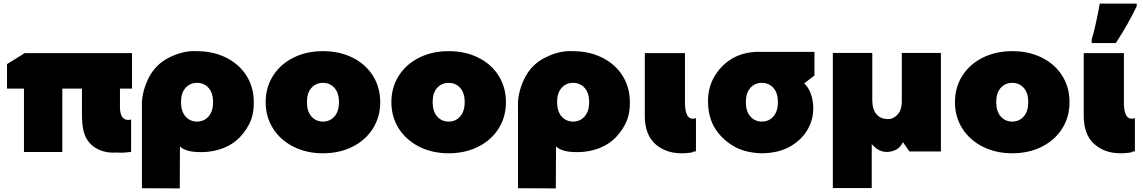

<svg xmlns="http://www.w3.org/2000/svg" viewBox="-20 -841 6348 1066"><path d="M435 -349H326V3H113V-349H19V-485L117 -546H713V-349H646V-260Q642 -163 708 -177V2Q662 9 629 6Q568 10 523 -13Q478 -36 457 -78Q436 -120 435 -193Z M979 -28 978 205 768 204V-245Q764 -321 802 -401.5Q840 -482 919 -521.5Q998 -561 1071 -557Q1163 -557 1235.5 -521Q1308 -485 1348.5 -420.5Q1389 -356 1389 -274Q1390 -203 1363 -151Q1336 -99 1294.5 -63Q1253 -27 1194.5 -10Q1136 7 1071.5 3Q1007 -1 979 -28ZM1163 -274Q1163 -325 1138 -353Q1113 -381 1074 -381Q1035 -381 1010 -353Q985 -325 985 -274Q985 -223 1010 -194.5Q1035 -166 1074 -166Q1113 -166 1138 -194.5Q1163 -223 1163 -274Z M1455 -274Q1455 -356 1496 -420.5Q1537 -485 1609.5 -521Q1682 -557 1773 -557Q1865 -557 1937.5 -521Q2010 -485 2050.5 -420.5Q2091 -356 2091 -274Q2091 -192 2050.5 -127.5Q2010 -63 1937.5 -26.5Q1865 10 1773 10Q1682 10 1609.5 -26.5Q1537 -63 1496 -127.5Q1455 -192 1455 -274ZM1862 -274Q1862 -325 1837 -353Q1812 -381 1773 -381Q1734 -381 1709 -353Q1684 -325 1684 -274Q1684 -223 1709 -194.5Q1734 -166 1773 -166Q1812 -166 1837 -194.5Q1862 -223 1862 -274Z M2153 -274Q2153 -356 2194 -420.5Q2235 -485 2307.5 -521Q2380 -557 2471 -557Q2563 -557 2635.5 -521Q2708 -485 2748.5 -420.5Q2789 -356 2789 -274Q2789 -192 2748.5 -127.5Q2708 -63 2635.5 -26.5Q2563 10 2471 10Q2380 10 2307.5 -26.5Q2235 -63 2194 -127.5Q2153 -192 2153 -274ZM2560 -274Q2560 -325 2535 -353Q2510 -381 2471 -381Q2432 -381 2407 -353Q2382 -325 2382 -274Q2382 -223 2407 -194.5Q2432 -166 2471 -166Q2510 -166 2535 -194.5Q2560 -223 2560 -274Z M3067 -28 3066 205 2856 204V-245Q2852 -321 2890 -401.5Q2928 -482 3007 -521.5Q3086 -561 3159 -557Q3251 -557 3323.5 -521Q3396 -485 3436.5 -420.5Q3477 -356 3477 -274Q3478 -203 3451 -151Q3424 -99 3382.5 -63Q3341 -27 3282.5 -10Q3224 7 3159.5 3Q3095 -1 3067 -28ZM3251 -274Q3251 -325 3226 -353Q3201 -381 3162 -381Q3123 -381 3098 -353Q3073 -325 3073 -274Q3073 -223 3098 -194.5Q3123 -166 3162 -166Q3201 -166 3226 -194.5Q3251 -223 3251 -274Z M3825 2V5Q3802 9 3772 10H3761Q3673 9 3616.5 -43Q3560 -95 3560 -198V-546H3783V-263Q3786 -166 3844 -185V-1Q3834 1 3825 2Z M3911 -272Q3909 -357 3950.5 -423Q3992 -489 4058 -523Q4124 -557 4216 -553H4502V-422L4445 -378Q4485 -340 4493.5 -269Q4502 -198 4471 -135Q4440 -72 4373.5 -31.5Q4307 9 4211 10Q4115 8 4050.5 -31Q3986 -70 3949.5 -129Q3913 -188 3911 -272ZM4299 -274Q4299 -325 4274 -353Q4249 -381 4210 -381Q4171 -381 4146 -353Q4121 -325 4121 -274Q4121 -223 4146 -194.5Q4171 -166 4210 -166Q4249 -166 4274 -194.5Q4299 -223 4299 -274Z M5204 -547V0H5029L4993 -52Q4974 -7 4919 1.5Q4864 10 4820 -41V203H4604V-245V-547H4823V-284Q4823 -234 4846 -207Q4869 -180 4910 -180Q4940 -179 4964.5 -206Q4989 -233 4987 -291V-547Z M5282 -274Q5282 -356 5323 -420.5Q5364 -485 5436.5 -521Q5509 -557 5600 -557Q5692 -557 5764.5 -521Q5837 -485 5877.5 -420.5Q5918 -356 5918 -274Q5918 -192 5877.5 -127.5Q5837 -63 5764.5 -26.5Q5692 10 5600 10Q5509 10 5436.5 -26.5Q5364 -63 5323 -127.5Q5282 -192 5282 -274ZM5689 -274Q5689 -325 5664 -353Q5639 -381 5600 -381Q5561 -381 5536 -353Q5511 -325 5511 -274Q5511 -223 5536 -194.5Q5561 -166 5600 -166Q5639 -166 5664 -194.5Q5689 -223 5689 -274Z M6041 -621Q6053 -659 6066.5 -722Q6080 -785 6086 -821H6291V-806Q6242 -704 6175 -602H6041ZM6262 2V5Q6239 9 6209 10H6198Q6110 9 6053.5 -43Q5997 -95 5997 -198V-546H6220V-263Q6223 -166 6281 -185V-1Q6271 1 6262 2Z"/></svg>

Font: AtCorfu Sans
Style: AtCorfu Sans Black
Weight: 900
Designer: Kostas Teopoulos
Foundry: Kostas Teopoulos
Version: Version 1.00 July 8, 2025, initial release